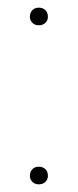

<svg xmlns="http://www.w3.org/2000/svg" viewBox="-20 -473 203 501"><path d="M105 -14Q105 -5 98.5 1.5Q92 8 81 8Q71 8 64.5 1.5Q58 -5 58 -14Q58 -25 64.5 -31.5Q71 -38 81 -38Q92 -38 98.5 -31.5Q105 -25 105 -14ZM105 -429Q105 -420 98.5 -413.5Q92 -407 81 -407Q71 -407 64.5 -413.5Q58 -420 58 -429Q58 -440 64.5 -446.5Q71 -453 81 -453Q92 -453 98.5 -446.5Q105 -440 105 -429Z"/></svg>

Font: Fira Sans Thin
Style: Regular
Weight: 100
Designer: bBox Type GmbH & Carrois Corporate GbR & Edenspiekermann AG
Foundry: bBox Type GmbH & Carrois Corporate GbR & Edenspiekermann AG
Version: Version 4.301